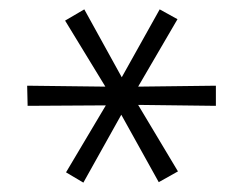

<svg xmlns="http://www.w3.org/2000/svg" viewBox="-20 -718 519 410"><path d="M319 -329 239 -473 158 -328 121 -350 206 -493 39 -492 38 -535 205 -533 119 -674 160 -698 240 -553 321 -698 359 -677 275 -533 441 -535V-492L275 -494L360 -352Z"/></svg>

Font: Asta Sans Light
Style: Regular
Weight: 300
Designer: 42dot
Version: Version 1.000